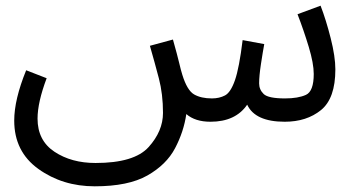

<svg xmlns="http://www.w3.org/2000/svg" viewBox="-20 -423 1249 675"><path d="M720 5Q808 5 849 -55Q877 5 981 5Q1058 5 1108.5 -36Q1159 -77 1159 -179Q1159 -224 1142.5 -289Q1126 -354 1107 -403L1026 -373Q1048 -316 1065.5 -258Q1083 -200 1083 -163Q1083 -102 1055.5 -89.5Q1028 -77 982 -77Q923 -77 907 -92.5Q891 -108 891 -130Q891 -156 897.5 -198.5Q904 -241 909 -268L833 -282Q821 -184 806 -141Q791 -98 771 -87.5Q751 -77 725 -77Q687 -77 662.5 -91Q638 -105 621 -160Q616 -176 610 -201.5Q604 -227 588 -284L507 -262Q524 -203 538.5 -147.5Q553 -92 553 -26Q553 38 502.5 94Q452 150 316 150Q231 150 171.5 110.5Q112 71 112 -6Q112 -63 144 -148L72 -176Q30 -73 30 1Q30 110 115 171Q200 232 313 232Q431 232 498 194Q565 156 595.5 98Q626 40 635 -22Q666 5 720 5Z"/></svg>

Font: Noto Sans Arabic
Style: Regular
Weight: 400
Designer: Nadine Chahine - Monotype Design Team
Foundry: Monotype Imaging Inc.
Version: Version 1.902